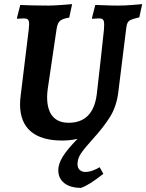

<svg xmlns="http://www.w3.org/2000/svg" viewBox="-20 -668 708 929"><path d="M668 -648 654 -584Q627 -578 614.5 -572.5Q602 -567 597.5 -558.5Q593 -550 591 -533L552 -219Q543 -151 511.5 -101Q480 -51 427 7Q389 49 372 74Q355 99 355 126Q355 144 365.5 154Q376 164 393 164Q411 164 431.5 156Q452 148 462 141L480 173Q411 228 372 241Q320 241 291 218Q262 195 262 155Q262 126 283 91Q304 56 355 4Q318 12 281 12Q180 12 128.5 -32.5Q77 -77 77 -163Q77 -183 80 -205L119 -525Q121 -547 121 -551Q121 -568 115 -573.5Q109 -579 94 -579Q85 -579 75.5 -578Q66 -577 63 -577L62 -581L78 -644Q92 -643 131 -642Q170 -641 214 -641Q239 -641 278 -644Q317 -647 329 -648L315 -583Q283 -578 270.5 -567Q258 -556 254 -529L211 -238Q208 -216 208 -198Q208 -137 234.5 -105.5Q261 -74 312 -74Q430 -74 448 -210Q457 -287 468 -386Q479 -485 483 -525Q484 -535 484 -549Q484 -567 478.5 -573Q473 -579 459 -579Q450 -579 440 -578Q430 -577 426 -577L425 -581L441 -644Q453 -644 486 -642.5Q519 -641 552 -641Q583 -641 620 -644Q657 -647 668 -648Z"/></svg>

Font: Alegreya SC
Style: Bold Italic
Weight: 700
Italic angle: -7°
Designer: Juan Pablo del Peral
Foundry: Huerta Tipografica
Version: Version 2.007; ttfautohint (v1.6)